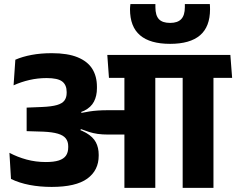

<svg xmlns="http://www.w3.org/2000/svg" viewBox="-20 -906 1140 926"><path d="M1009.5 0V-568H861V0ZM1099.5 -530.5 1091 -641H771L779.5 -530.5ZM818.5 -530.5 810.5 -641H497.5L505.5 -530.5ZM580 0H729V-570H580ZM25.5 -169 33 -43Q73 -23.5 122.8 -14Q172.5 -4.5 229 -4.5Q346 -4.5 401 -44.5Q456 -84.5 456 -155V-160Q456 -193.5 442.5 -219.5Q429 -245.5 395.5 -265Q362 -284.5 301.5 -299L299.5 -353.5Q354 -356 386.5 -372.2Q419 -388.5 433.2 -416Q447.5 -443.5 447.5 -480.5V-487.5Q447.5 -538 425 -574Q402.5 -610 354.2 -629.8Q306 -649.5 230 -649.5Q176.5 -649.5 132.5 -641.2Q88.5 -633 54 -618L45.5 -494.5Q82 -511 122 -520.2Q162 -529.5 205 -529.5Q258.5 -529.5 280 -513Q301.5 -496.5 301.5 -462.5V-458Q301.5 -436 291 -421.5Q280.5 -407 254.8 -399.5Q229 -392 182.5 -390L108.5 -387V-273.5L189.5 -271Q233 -269 259.2 -261.2Q285.5 -253.5 297.2 -238.5Q309 -223.5 309 -201V-195.5Q309 -171 298.2 -155.5Q287.5 -140 263.8 -132.2Q240 -124.5 201 -124.5Q152.5 -124.5 108.2 -136.5Q64 -148.5 25.5 -169ZM293.5 -363.5V-288L366 -272L370 -283.5Q391 -275.5 410 -269.5Q429 -263.5 451.2 -260.2Q473.5 -257 503.5 -257H632V-374.5H501.5Q474.5 -374.5 452.8 -373Q431 -371.5 411.8 -368.5Q392.5 -365.5 372.5 -361.5L371.5 -369.5ZM992 -886.5H871.5Q871.5 -885.5 871.5 -878.8Q871.5 -872 871.5 -871Q871.5 -832.5 854.2 -814Q837 -795.5 800.5 -795.5Q763 -795.5 746.2 -813.8Q729.5 -832 729.5 -871Q729.5 -872 729.5 -878.5Q729.5 -885 729.5 -886.5H609Q608 -878.5 607.5 -872.5Q607 -866.5 607 -861.5Q607 -777 655.5 -735.8Q704 -694.5 800.5 -694.5Q896.5 -694.5 944.8 -735.8Q993 -777 993 -861.5Q993 -866 992.8 -872.2Q992.5 -878.5 992 -886.5Z"/></svg>

Font: Anek Devanagari Medium
Style: Bold
Weight: 700
Version: Version 1.003